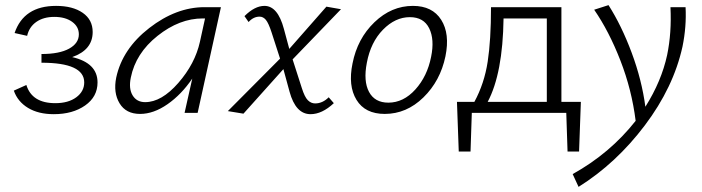

<svg xmlns="http://www.w3.org/2000/svg" viewBox="-20 -441 2743 750"><path d="M262 -218Q361 -195 361 -119Q361 -63 312.5 -29Q264 5 190 5Q130 5 89.5 -19.5Q49 -44 34 -87L83 -109Q105 -38 196 -38Q247 -38 278 -61Q309 -84 309 -119Q309 -196 142 -196V-230Q212 -230 250 -251Q288 -272 288 -307Q288 -337 261.5 -356Q235 -375 192 -375Q150 -375 122 -355.5Q94 -336 86 -301L37 -312Q73 -418 199 -418Q264 -418 303 -391Q342 -364 342 -316Q342 -246 262 -218Z M779 -413H843L752 0H701L731 -134Q689 -72 634.5 -34Q580 4 527 4Q472 4 447 -37.5Q422 -79 434 -138Q458 -250 563 -331.5Q668 -413 779 -413ZM547 -42Q611 -42 676.5 -117Q742 -192 761 -278L781 -369H772Q681 -369 595.5 -301Q510 -233 491 -138Q482 -95 498 -68.5Q514 -42 547 -42Z M1211 -37Q1240 -37 1264 -61L1284 -38Q1238 5 1193 5Q1135 5 1111 -83L1087 -171L931 3L870 -7L1074 -212L1041 -314Q1029 -351 1018.5 -363.5Q1008 -376 994 -376Q970 -376 951 -355L935 -378Q975 -418 1013 -418Q1065 -418 1089 -328L1110 -250L1255 -415L1312 -405L1123 -209L1159 -97Q1170 -62 1182.5 -49.5Q1195 -37 1211 -37Z M1483 4Q1406 4 1372.5 -51Q1339 -106 1357 -193Q1376 -290 1442.5 -354Q1509 -418 1593 -418Q1669 -418 1703.5 -363.5Q1738 -309 1720 -221Q1700 -125 1634 -60.5Q1568 4 1483 4ZM1497 -40Q1556 -40 1602.5 -91.5Q1649 -143 1664 -219Q1678 -287 1656.5 -330.5Q1635 -374 1581 -374Q1524 -374 1476 -325Q1428 -276 1413 -196Q1399 -124 1421.5 -82Q1444 -40 1497 -40Z M2249 -43 2242 151H2197L2192 0H1823L1818 151H1772L1765 -43H1833Q1872 -115 1885 -200Q1898 -285 1898 -413H2173V-43ZM1885 -43H2116V-369H1947Q1944 -154 1885 -43Z M2658 -413Q2662 -337 2646 -259Q2611 -100 2499 48.5Q2387 197 2240 289L2217 239Q2363 158 2463 31Q2448 -90 2403.5 -204.5Q2359 -319 2301 -403L2357 -421Q2408 -341 2447.5 -235Q2487 -129 2501 -24Q2564 -124 2586 -226Q2604 -313 2599 -413Z"/></svg>

Font: EauTestText Semilight
Style: Italic
Weight: 300
Italic angle: -12°
Designer: Christian Thalmann (Catharsis Fonts)
Version: Version 0.001;PS 000.001;hotconv 1.0.88;makeotf.lib2.5.64775